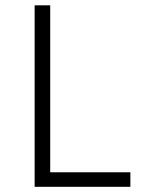

<svg xmlns="http://www.w3.org/2000/svg" viewBox="-20 -720 548 740"><path d="M482.5 0H113.5V-699.5H173.5V-56H482.5Z"/></svg>

Font: Argentum Novus Light
Style: Regular
Weight: 300
Designer: Julieta Ulanovsky (font) & Cristiano Sobral (main changes)
Foundry: Julieta Ulanovsky (font) & Cristiano Sobral (main changes)
Version: Version 3.00;November 27, 2020;FontCreator 13.0.0.2655 64-bi